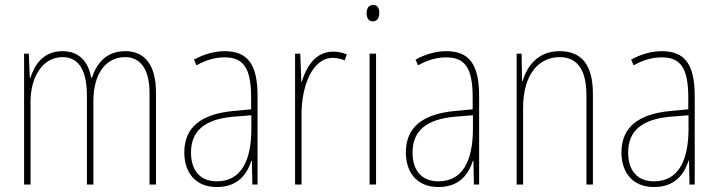

<svg xmlns="http://www.w3.org/2000/svg" viewBox="-20 -743 2891 773"><path d="M485 -537C410 -537 371 -492 350 -430H347C337 -490 302 -537 232 -537C149 -537 118 -476 102 -429H100L96 -527H77V0H103V-333C103 -433 151 -513 232 -513C287 -513 330 -475 330 -357V0H356V-336C356 -449 408 -513 484 -513C539 -513 582 -473 582 -368V0H608V-370C608 -486 559 -537 485 -537Z M884 -537C843 -537 799 -524 761 -503L771 -480C814 -504 851 -512 884 -512C959 -512 991 -471 991 -351V-303L918 -296C794 -284 722 -234 722 -129C722 -53 763 10 853 10C939 10 975 -43 992 -96H994L996 0H1017V-356C1017 -486 976 -537 884 -537ZM918 -273 992 -279V-220C991 -98 952 -13 853 -13C787 -13 749 -55 749 -129C749 -219 808 -263 918 -273Z M1320 -535C1248 -535 1212 -470 1195 -414H1193L1189 -527H1168V0H1194V-283C1194 -394 1236 -510 1320 -510C1339 -510 1355 -505 1368 -500L1376 -524C1359 -532 1339 -535 1320 -535Z M1482 -723C1462 -723 1456 -706 1456 -690C1456 -672 1463 -657 1481 -657C1499 -657 1507 -671 1507 -691C1507 -707 1502 -723 1482 -723ZM1494 -527H1468V0H1494Z M1776 -537C1735 -537 1691 -524 1653 -503L1663 -480C1706 -504 1743 -512 1776 -512C1851 -512 1883 -471 1883 -351V-303L1810 -296C1686 -284 1614 -234 1614 -129C1614 -53 1655 10 1745 10C1831 10 1867 -43 1884 -96H1886L1888 0H1909V-356C1909 -486 1868 -537 1776 -537ZM1810 -273 1884 -279V-220C1883 -98 1844 -13 1745 -13C1679 -13 1641 -55 1641 -129C1641 -219 1700 -263 1810 -273Z M2233 -537C2144 -537 2101 -475 2084 -416H2082L2080 -527H2060V0H2086V-308C2086 -445 2150 -513 2233 -513C2300 -513 2341 -468 2341 -359V0H2367V-366C2367 -485 2319 -537 2233 -537Z M2644 -537C2603 -537 2559 -524 2521 -503L2531 -480C2574 -504 2611 -512 2644 -512C2719 -512 2751 -471 2751 -351V-303L2678 -296C2554 -284 2482 -234 2482 -129C2482 -53 2523 10 2613 10C2699 10 2735 -43 2752 -96H2754L2756 0H2777V-356C2777 -486 2736 -537 2644 -537ZM2678 -273 2752 -279V-220C2751 -98 2712 -13 2613 -13C2547 -13 2509 -55 2509 -129C2509 -219 2568 -263 2678 -273Z"/></svg>

Font: Noto Sans Malayalam Condensed Thin
Style: Regular
Weight: 100
Width: 3
Designer: Jelle Bosma - Monotype Design Team
Foundry: Monotype Imaging Inc.
Version: Version 2.104